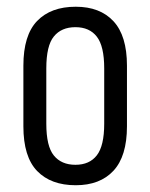

<svg xmlns="http://www.w3.org/2000/svg" viewBox="-20 -545 449 573"><path d="M49.8 -168V-349.1Q49.8 -439.9 90.8 -482.4Q131.8 -524.9 206.1 -524.9Q278.3 -524.9 318.4 -481.9Q358.9 -438.5 358.9 -349.1V-168Q358.9 -78.6 318.4 -35.2Q278.3 7.8 206.1 7.8Q131.8 7.8 90.8 -34.7Q49.8 -77.1 49.8 -168ZM291 -175.8V-340.8Q291 -407.2 269 -435.5Q247.1 -463.9 205.1 -463.9Q163.1 -463.9 140.6 -436Q118.2 -408.7 118.2 -340.8V-175.8Q118.2 -108.4 140.6 -81.1Q163.1 -53.2 205.1 -53.2Q247.1 -53.2 269 -81.5Q291 -109.9 291 -175.8Z"/></svg>

Font: D-DIN Condensed
Style: Regular
Weight: 400
Width: 3
Designer: Charles Nix
Foundry: Datto Inc.
Version: Version 1.00